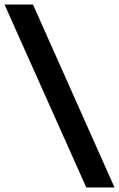

<svg xmlns="http://www.w3.org/2000/svg" viewBox="-61 -727 527 850"><path d="M446 103H321L-41 -707H85Z"/></svg>

Font: Hind Madurai SemiBold
Style: Regular
Weight: 600
Designer: Jyotish Sonowal
Foundry: Indian Type Foundry
Version: Version 1.001;PS 1.0;hotconv 1.0.86;makeotf.lib2.5.63406; tt